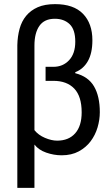

<svg xmlns="http://www.w3.org/2000/svg" viewBox="-20 -757 540 931"><path d="M64 -538Q65 -581 75 -617.5Q85 -654 107 -680.5Q129 -707 163 -722Q197 -737 247 -737Q337 -737 382.5 -690Q428 -643 428 -562Q428 -499 406 -460.5Q384 -422 345 -407V-402Q408 -386 436 -338Q464 -290 464 -213Q464 -176 453 -139Q442 -102 419.5 -72Q397 -42 362 -23Q327 -4 279 -4Q241 -4 204 -17Q167 -30 147 -56V154H64ZM376 -212Q376 -290 340 -327.5Q304 -365 239 -365H201V-433H239Q285 -433 315 -465Q345 -497 345 -555Q345 -614 317.5 -640Q290 -666 246 -666Q195 -666 171 -631.5Q147 -597 147 -536V-126Q166 -102 198 -88.5Q230 -75 257 -75Q313 -75 344.5 -110.5Q376 -146 376 -212Z"/></svg>

Font: D2Coding ligature
Style: Regular
Weight: 400
Monospace: yes
Designer: Yong-Rak Park; Jeong-Hwan Yoon; Sang-Min Lee;
Foundry: NHN Corporation
Version: Version 1.3.2; Build 20180524